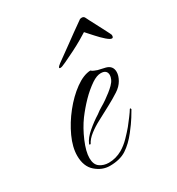

<svg xmlns="http://www.w3.org/2000/svg" viewBox="-116 -501 544 590"><g transform="rotate(-30 156.0 -206.0)"><path d="M106 13Q79 13 56.5 -6.5Q34 -26 34 -64Q34 -94 50 -129Q66 -164 91.5 -196Q117 -228 146 -249Q175 -270 200 -271Q204 -267 209.5 -265Q215 -263 220 -261L246 -255Q268 -249 268 -227Q268 -214 259.5 -199Q251 -184 234 -173Q225 -167 214.5 -161Q204 -155 193 -149L148 -125Q127 -114 111 -101.5Q95 -89 88 -75Q88 -75 85.5 -74.5Q83 -74 84 -78Q91 -95 111.5 -112.5Q132 -130 153 -143Q163 -151 173.5 -157Q184 -163 194 -170Q204 -177 213.5 -184.5Q223 -192 230 -199Q238 -207 241.5 -215Q245 -223 245 -229Q245 -248 223 -248Q209 -248 191 -236Q169 -221 149 -200.5Q129 -180 111 -156Q92 -130 77.5 -96Q63 -62 63 -39Q63 -16 76.5 -6.5Q90 3 108 3Q133 3 156 -10Q173 -20 188 -35.5Q203 -51 213 -63Q221 -73 231.5 -87Q242 -101 246 -108Q248 -110 249 -108Q250 -106 250 -105Q246 -98 236.5 -82.5Q227 -67 209 -44Q188 -17 165 -2Q142 13 106 13ZM307 -323Q301 -323 289 -333.5Q277 -344 264.5 -358Q252 -372 242 -383Q236 -379 219 -369Q202 -359 182 -349Q162 -339 146 -331.5Q130 -324 126 -324H124Q121 -324 121 -326Q121 -328 124.5 -331.5Q128 -335 131 -337Q158 -356 185 -376Q212 -396 249 -422Q252 -425 258 -425Q265 -425 268 -419Q268 -418 275 -405Q282 -392 290.5 -375.5Q299 -359 305 -347.5Q311 -336 310 -337Q312 -335 312 -331Q312 -323 307 -323Z"/></g></svg>

Font: The Nautigal
Style: Regular
Weight: 400
Designer: Robert E. Leuschke
Foundry: Robert E. Leuschke
Version: Version 1.100; ttfautohint (v1.8.3)